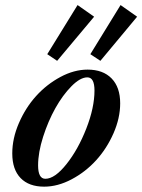

<svg xmlns="http://www.w3.org/2000/svg" viewBox="-20 -716 554 748"><path d="M202.6 -479 164.1 -504.9 282.2 -696.3 346.7 -650.9ZM371.1 -479 332 -504.9 449.7 -696.3 514.2 -650.9ZM151.9 11.2Q92.8 11.2 60.3 -22.2Q27.8 -55.7 27.8 -118.2Q27.8 -176.8 53.7 -236.6Q79.6 -296.4 120.6 -341.8Q161.6 -387.2 215.1 -416Q268.6 -444.8 321.3 -444.8Q381.3 -444.8 414.8 -410.4Q448.2 -376 448.2 -313.5Q448.2 -255.9 422.1 -196.5Q396 -137.2 354.7 -91.8Q313.5 -46.4 259.3 -17.6Q205.1 11.2 151.9 11.2ZM156.7 -19.5Q193.4 -19.5 238.8 -76.4Q284.2 -133.3 316.2 -215.1Q348.1 -296.9 348.1 -363.3Q348.1 -414.6 320.3 -414.6Q292.5 -414.6 258.3 -379.9Q224.1 -345.2 195.8 -294.7Q167.5 -244.1 147.9 -182.9Q128.4 -121.6 128.4 -71.8Q128.4 -19.5 156.7 -19.5Z"/></svg>

Font: Elstob SemiBold
Style: Italic
Weight: 600
Italic angle: -20°
Designer: Peter S. Baker
Version: Version 1.015